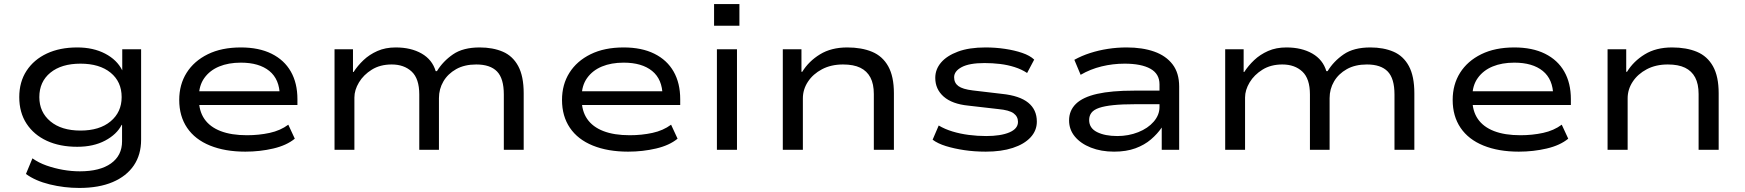

<svg xmlns="http://www.w3.org/2000/svg" viewBox="-20 -739 8609 947"><path d="M371 188Q297 188 225.5 170.5Q154 153 108 119L140 42Q171 64 209.5 77.5Q248 91 290 98.5Q332 106 374 106Q473 106 527.5 67Q582 28 582 -42V-123H580Q556 -76 498.5 -45.5Q441 -15 361 -15Q275 -15 211 -44.5Q147 -74 111 -129Q75 -184 75 -260Q75 -335 111 -390Q147 -445 211 -475Q275 -505 361 -505Q440 -505 498.5 -474.5Q557 -444 583 -392V-496H676V-50Q676 24 640 77Q604 130 536 159Q468 188 371 188ZM377 -95Q471 -95 525.5 -140.5Q580 -186 580 -260Q580 -336 525.5 -380.5Q471 -425 377 -425Q283 -425 228.5 -380.5Q174 -336 174 -260Q174 -186 228.5 -140.5Q283 -95 377 -95Z M1190 9Q1090 9 1016 -21Q942 -51 903 -108.5Q864 -166 864 -246Q864 -322 900.5 -380Q937 -438 1005 -471.5Q1073 -505 1168 -505Q1257 -505 1319.5 -474Q1382 -443 1414.5 -386Q1447 -329 1447 -250V-221H936V-289H1385L1360 -267Q1359 -348 1308.5 -389Q1258 -430 1168 -430Q1107 -430 1061 -411Q1015 -392 988 -354.5Q961 -317 961 -262V-250Q961 -192 988 -152.5Q1015 -113 1068 -92.5Q1121 -72 1198 -72Q1257 -72 1310 -83.5Q1363 -95 1402 -124L1434 -55Q1394 -22 1328 -6.5Q1262 9 1190 9Z M1630 0V-496H1721V-384H1724Q1744 -415 1773 -442.5Q1802 -470 1841.5 -487.5Q1881 -505 1932 -505Q2007 -505 2059.5 -475Q2112 -445 2129 -388H2135Q2165 -437 2214.5 -471Q2264 -505 2346 -505Q2411 -505 2460 -484Q2509 -463 2536 -413Q2563 -363 2563 -279V0H2465V-273Q2465 -352 2431.5 -386.5Q2398 -421 2329 -421Q2271 -421 2230 -398Q2189 -375 2167 -337.5Q2145 -300 2145 -255V0H2048V-273Q2048 -351 2010.5 -386Q1973 -421 1912 -421Q1855 -421 1814 -395.5Q1773 -370 1750.5 -332.5Q1728 -295 1728 -258V0Z M3078 9Q2978 9 2904 -21Q2830 -51 2791 -108.5Q2752 -166 2752 -246Q2752 -322 2788.5 -380Q2825 -438 2893 -471.5Q2961 -505 3056 -505Q3145 -505 3207.5 -474Q3270 -443 3302.5 -386Q3335 -329 3335 -250V-221H2824V-289H3273L3248 -267Q3247 -348 3196.5 -389Q3146 -430 3056 -430Q2995 -430 2949 -411Q2903 -392 2876 -354.5Q2849 -317 2849 -262V-250Q2849 -192 2876 -152.5Q2903 -113 2956 -92.5Q3009 -72 3086 -72Q3145 -72 3198 -83.5Q3251 -95 3290 -124L3322 -55Q3282 -22 3216 -6.5Q3150 9 3078 9Z M3502 -612V-719H3627V-612ZM3516 0V-496H3615V0Z M3841 0V-496H3933V-385H3937Q3969 -437 4024.5 -471Q4080 -505 4159 -505Q4230 -505 4281.5 -483.5Q4333 -462 4361 -412Q4389 -362 4389 -279V0H4290V-275Q4290 -325 4273 -357Q4256 -389 4223 -405Q4190 -421 4138 -421Q4079 -421 4034.5 -397.5Q3990 -374 3965 -336Q3940 -298 3940 -254V0Z M4842 9Q4786 9 4736 1.5Q4686 -6 4645.5 -18.5Q4605 -31 4580 -50L4610 -120Q4640 -102 4678 -90.5Q4716 -79 4758.5 -73.5Q4801 -68 4844 -68Q4916 -68 4958.5 -86Q5001 -104 5001 -138Q5001 -164 4979.5 -180Q4958 -196 4904 -201L4756 -218Q4676 -226 4634.5 -262.5Q4593 -299 4593 -355Q4593 -397 4621.5 -430.5Q4650 -464 4705 -484.5Q4760 -505 4841 -505Q4890 -505 4937 -498Q4984 -491 5022 -478Q5060 -465 5081 -445L5046 -379Q5019 -397 4984.5 -408Q4950 -419 4912.5 -423.5Q4875 -428 4836 -428Q4761 -428 4723.5 -408Q4686 -388 4686 -358Q4686 -330 4707 -314.5Q4728 -299 4778 -293L4922 -276Q5009 -267 5051.5 -232.5Q5094 -198 5094 -139Q5094 -95 5063 -61.5Q5032 -28 4975.5 -9.5Q4919 9 4842 9Z M5475 9Q5411 9 5360.5 -11Q5310 -31 5281.5 -65.5Q5253 -100 5253 -145Q5253 -194 5287 -227Q5321 -260 5391.5 -276Q5462 -292 5574 -292H5717V-225H5579Q5515 -225 5471.5 -220.5Q5428 -216 5401.5 -207Q5375 -198 5363.5 -183Q5352 -168 5352 -147Q5352 -107 5391 -87.5Q5430 -68 5491 -68Q5546 -68 5594 -87Q5642 -106 5670.5 -139Q5699 -172 5699 -211V-323Q5699 -375 5654 -400Q5609 -425 5527 -425Q5469 -425 5413.5 -411.5Q5358 -398 5310 -370L5279 -444Q5315 -464 5357 -477.5Q5399 -491 5444.5 -498Q5490 -505 5537 -505Q5615 -505 5673 -484.5Q5731 -464 5763.5 -421.5Q5796 -379 5796 -312V0H5710V-109V-110Q5689 -79 5657 -51.5Q5625 -24 5580 -7.5Q5535 9 5475 9Z M6023 0V-496H6114V-384H6117Q6137 -415 6166 -442.5Q6195 -470 6234.5 -487.5Q6274 -505 6325 -505Q6400 -505 6452.5 -475Q6505 -445 6522 -388H6528Q6558 -437 6607.5 -471Q6657 -505 6739 -505Q6804 -505 6853 -484Q6902 -463 6929 -413Q6956 -363 6956 -279V0H6858V-273Q6858 -352 6824.5 -386.5Q6791 -421 6722 -421Q6664 -421 6623 -398Q6582 -375 6560 -337.5Q6538 -300 6538 -255V0H6441V-273Q6441 -351 6403.5 -386Q6366 -421 6305 -421Q6248 -421 6207 -395.5Q6166 -370 6143.5 -332.5Q6121 -295 6121 -258V0Z M7471 9Q7371 9 7297 -21Q7223 -51 7184 -108.5Q7145 -166 7145 -246Q7145 -322 7181.5 -380Q7218 -438 7286 -471.5Q7354 -505 7449 -505Q7538 -505 7600.5 -474Q7663 -443 7695.5 -386Q7728 -329 7728 -250V-221H7217V-289H7666L7641 -267Q7640 -348 7589.5 -389Q7539 -430 7449 -430Q7388 -430 7342 -411Q7296 -392 7269 -354.5Q7242 -317 7242 -262V-250Q7242 -192 7269 -152.5Q7296 -113 7349 -92.5Q7402 -72 7479 -72Q7538 -72 7591 -83.5Q7644 -95 7683 -124L7715 -55Q7675 -22 7609 -6.5Q7543 9 7471 9Z M7909 0V-496H8001V-385H8005Q8037 -437 8092.5 -471Q8148 -505 8227 -505Q8298 -505 8349.5 -483.5Q8401 -462 8429 -412Q8457 -362 8457 -279V0H8358V-275Q8358 -325 8341 -357Q8324 -389 8291 -405Q8258 -421 8206 -421Q8147 -421 8102.5 -397.5Q8058 -374 8033 -336Q8008 -298 8008 -254V0Z"/></svg>

Font: Nunito Sans 7pt Expanded
Style: Regular
Weight: 400
Width: 7
Designer: Vernon Adams
Foundry: Vernon Adams
Version: Version 3.101;gftools[0.9.27]